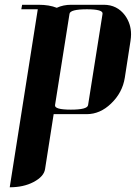

<svg xmlns="http://www.w3.org/2000/svg" viewBox="-20 -481 591 809"><path d="M21 308.1 139.2 -441.9H69.8L73.2 -460.9H142.1Q187.5 -460.9 219.2 -448.2Q246.6 -460.9 279.8 -460.9H417Q473.6 -460.9 506.8 -416Q532.2 -380.9 532.2 -336.4Q532.2 -324.2 529.8 -308.1L505.9 -153.8Q496.1 -90.8 448.2 -44.9Q401.9 0 345.2 0H206.1L169.9 231Q165.5 262.7 121.1 286.1Q79.1 308.1 21 308.1ZM211.9 -38.1Q209 -19 278.8 -19Q348.1 -19 351.1 -38.1L412.1 -422.9Q415 -441.9 346.2 -441.9Q275.9 -441.9 272.9 -422.9Z"/></svg>

Font: Hjet
Style: Italic
Weight: 400
Designer: T. Christopher White
Version: Version 1.2